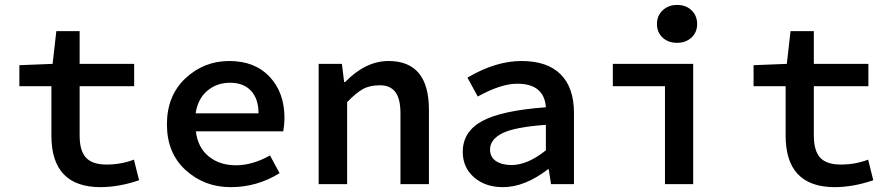

<svg xmlns="http://www.w3.org/2000/svg" viewBox="-20 -752 3638 784"><path d="M189.9 -198.2V-399.9H59.1V-485.8L194.8 -491.2L210 -625H305.2V-491.2H527.8V-399.9H305.2V-198.2Q305.2 -136.2 331.1 -108.2Q356.9 -80.1 415.5 -80.1Q474.1 -80.1 526.9 -100.1L547.9 -16.1Q467.8 11.7 390.1 12.2Q189.9 11.7 189.9 -198.2Z M1035.6 -289.1Q1035.6 -348.1 1005.1 -381.1Q974.6 -414.1 919.7 -414.1Q864.7 -414.1 826.2 -381.1Q787.6 -348.1 778.8 -289.1ZM1141.6 -270Q1141.6 -246.1 1136.7 -215.8H779.8Q787.6 -149.9 832 -113.5Q876.5 -77.1 943.6 -77.1Q1010.7 -77.1 1082.5 -117.2L1121.6 -44.9Q1029.8 12.2 922.1 12.2Q814.5 12.2 738 -57.4Q661.6 -127 661.6 -244.1Q661.6 -361.3 737.1 -432.1Q812.5 -502.9 916.5 -502.9Q1020.5 -502.9 1081.1 -438.5Q1141.6 -374 1141.6 -270Z M1281.2 0V-491.2H1376L1385.3 -417H1389.2Q1473.1 -502.9 1566.4 -502.9Q1731.4 -502.9 1731.4 -304.2V0H1615.2V-289.1Q1615.2 -349.1 1594.2 -376.5Q1573.2 -403.8 1531.2 -403.8Q1489.3 -403.8 1461.2 -387.9Q1433.1 -372.1 1397.5 -335V0Z M1981 -141.1Q1981 -110.4 2005.4 -94.2Q2029.8 -78.1 2068.8 -78.1Q2133.8 -78.1 2209 -138.2V-242.2Q2083 -233.4 2032 -208.3Q1981 -183.1 1981 -141.1ZM1869.6 -131.8Q1869.6 -214.8 1949.2 -257.8Q2028.8 -300.8 2209 -314Q2202.1 -410.2 2091.8 -410.2Q2025.9 -410.2 1930.7 -357.9L1888.7 -435.1Q2003.9 -502.9 2109.4 -502.9Q2214.8 -502.9 2269.3 -448.5Q2323.7 -394 2323.7 -291V0H2230L2220.7 -61H2217.8Q2122.6 12.2 2033.7 12.2Q1961.9 12.2 1915.8 -27.8Q1869.6 -67.9 1869.6 -131.8Z M2803.5 -598.6Q2780.3 -577.1 2744.4 -577.1Q2708.5 -577.1 2685.5 -598.6Q2662.6 -620.1 2662.6 -654.1Q2662.6 -688 2686 -710Q2709.5 -731.9 2745.1 -731.9Q2780.8 -731.9 2803.7 -710Q2826.7 -688 2826.7 -654.1Q2826.7 -620.1 2803.5 -598.6ZM2482.4 -399.9V-491.2H2810.5V0H2695.3V-399.9Z M3188 -198.2V-399.9H3057.1V-485.8L3192.9 -491.2L3208 -625H3303.2V-491.2H3525.9V-399.9H3303.2V-198.2Q3303.2 -136.2 3329.1 -108.2Q3355 -80.1 3413.6 -80.1Q3472.2 -80.1 3524.9 -100.1L3545.9 -16.1Q3465.8 11.7 3388.2 12.2Q3188 11.7 3188 -198.2Z"/></svg>

Font: SourceCodePro-Semibold
Style: Regular
Weight: 600
Monospace: yes
Designer: Paul D. Hunt
Foundry: Adobe Systems Incorporated
Version: Version 1.009;PS 1.000;hotconv 1.0.70;makeotf.lib2.5.5900